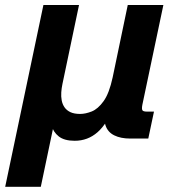

<svg xmlns="http://www.w3.org/2000/svg" viewBox="-61 -547 694 758"><path d="M-40.5 190.4 110.4 -527.3H251L185.5 -215.3Q182.1 -199.2 180.9 -182.6Q179.7 -166 182.6 -150.6Q185.5 -135.3 193.8 -123.3Q202.1 -111.3 217 -104.2Q231.9 -97.2 255.4 -97.2Q276.4 -97.2 301 -106.9Q325.7 -116.7 347.9 -147.5Q370.1 -178.2 383.8 -241.7L443.4 -527.3H584L501 -133.3Q498 -117.7 501 -112.1Q503.9 -106.4 519 -106.4H546.9L524.4 0H452.6Q415.5 0 389.9 -12.7Q364.3 -25.4 355.5 -52Q346.7 -78.6 359.4 -120.1L393.6 -134.8Q362.8 -59.1 324.2 -25.1Q285.6 8.8 233.9 8.8Q192.9 8.8 170.9 -8.5Q148.9 -25.9 141.8 -53.7Q134.8 -81.5 138.2 -112.3L166.5 -126L100.1 190.4Z"/></svg>

Font: Schibsted Grotesk
Style: Bold Italic
Weight: 700
Italic angle: -12°
Designer: Bakken & Baeck AS, Henrik Kongsvoll
Foundry: Schibsted ASA
Version: Version 1.100;gftools[0.9.25]